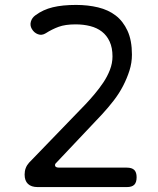

<svg xmlns="http://www.w3.org/2000/svg" viewBox="-20 -760 640 780"><path d="M133 0Q107 0 93.5 -13Q80 -26 80 -51Q80 -65 84.5 -77Q89 -89 98 -99L328 -337Q345 -355 364 -377.5Q383 -400 399.5 -424.5Q416 -449 426.5 -476Q437 -503 437 -531Q437 -566 425.5 -591Q414 -616 394 -631.5Q374 -647 346.5 -654Q319 -661 287 -661Q245 -661 218 -651Q191 -641 166 -625Q150 -615 134 -621Q118 -627 109 -643Q101 -657 105.5 -672.5Q110 -688 124 -698Q155 -721 194.5 -730.5Q234 -740 289 -740Q337 -740 378.5 -730Q420 -720 450 -697Q480 -674 498 -635Q516 -596 516 -538Q516 -505 506 -473.5Q496 -442 480 -411Q464 -380 441.5 -351Q419 -322 395 -296L208 -98Q202 -93 204 -86Q206 -79 221 -79H495Q516 -79 525.5 -69.5Q535 -60 535 -40Q535 -19 525.5 -9.5Q516 0 495 0Z"/></svg>

Font: Maple Mono NL Light
Style: Regular
Weight: 300
Monospace: yes
Designer: subframe7536
Version: Version 7.000